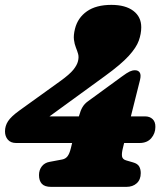

<svg xmlns="http://www.w3.org/2000/svg" viewBox="-27 -748 642 768"><path d="M289.5 -285.5Q295 -306 303 -319.5Q311 -333 325 -343L460 -441.5Q481 -457 491.8 -462Q502.5 -467 513 -467Q526 -467 532 -457.8Q538 -448.5 533 -428L496.5 -282.5H553Q572 -282.5 583.5 -271.5Q595 -260.5 594.5 -240Q594.5 -214.5 578 -195.2Q561.5 -176 531 -176H469.5L464.5 -155.5Q459 -133.5 461.2 -122Q463.5 -110.5 477.5 -106.5L505 -98.5Q523 -93.5 529.5 -82.5Q536 -71.5 536 -55.5Q536 -29.5 520 -15Q504 -0.5 478.5 -0.5H177.5Q151.5 -0.5 140.2 -13Q129 -25.5 129 -47.5Q129 -68 140.2 -82.5Q151.5 -97 171 -100.5L221.5 -110Q235 -112.5 243 -122.8Q251 -133 256.5 -155.5L261.5 -176H37.5Q16 -176 4.5 -189.2Q-7 -202.5 -7 -222.5Q-7 -244.5 5.2 -263.2Q17.5 -282 50 -305.5L214 -423.5Q251.5 -450.5 266.5 -469.2Q281.5 -488 285 -503.5Q289 -519.5 285.5 -532Q282 -544.5 276.5 -558Q271 -571.5 268.8 -589.2Q266.5 -607 273 -633Q284 -677 320.8 -702.8Q357.5 -728.5 418.5 -728.5Q475 -728.5 506.5 -704.5Q538 -680.5 538 -639Q538 -613 528.2 -585.5Q518.5 -558 487.8 -524.2Q457 -490.5 393 -444L171 -282.5H288.5Z"/></svg>

Font: Fraunces 144pt S100 Black
Style: Italic
Weight: 900
Italic angle: -16°
Version: Version 1.000; ttfautohint (v1.8.3)